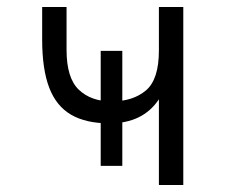

<svg xmlns="http://www.w3.org/2000/svg" viewBox="-20 -531 656 551"><path d="M269 -55V-385H331V-55ZM436 0V-246Q413 -211.5 377.5 -194.2Q342 -177 294 -177Q226.5 -177 184 -201.8Q141.5 -226.5 121.2 -279.5Q101 -332.5 101 -417V-511H171V-388Q171 -307 206.2 -273.5Q241.5 -240 300 -240Q361.5 -240 398.8 -271.5Q436 -303 436 -386V-511H506V0Z"/></svg>

Font: Overpass Mono Light
Style: Regular
Weight: 300
Monospace: yes
Designer: Delve Withrington, Dave Bailey
Foundry: Delve Fonts LLC
Version: Version 4.000